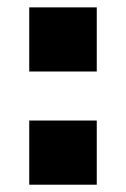

<svg xmlns="http://www.w3.org/2000/svg" viewBox="-20 -506 345 526"><path d="M60.1 0V-175.8H245.1V0ZM60.1 -310.1V-485.8H245.1V-310.1Z"/></svg>

Font: Syncopate
Style: Bold
Weight: 700
Designer: Astigmatic (AOETI)
Foundry: Astigmatic (AOETI)
Version: Version 1.001 2011